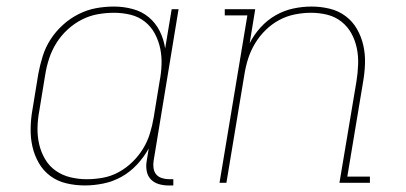

<svg xmlns="http://www.w3.org/2000/svg" viewBox="-20 -558 1240 586"><path d="M239 8Q210 8 182.5 1.5Q155 -5 133.5 -21Q112 -37 98.5 -60.5Q85 -84 79 -110.5Q73 -137 73.5 -166Q74 -195 79 -223L97 -333Q102 -360 110.5 -387Q119 -414 134.5 -438Q150 -462 172 -482Q194 -502 220 -515Q246 -528 273 -533Q300 -538 328 -538Q357 -538 385 -530.5Q413 -523 434 -505.5Q455 -488 467.5 -463Q480 -438 484 -410L504 -530H525L449 -68Q447 -57 448.5 -45.5Q450 -34 456.5 -26Q463 -18 474 -14.5Q485 -11 496 -11H509V8H493Q478 8 463.5 3.5Q449 -1 439.5 -11.5Q430 -22 427.5 -37.5Q425 -53 428 -68L434 -105Q419 -78 398 -55.5Q377 -33 351 -18.5Q325 -4 296 2Q267 8 239 8ZM245 -11Q269 -11 294 -15.5Q319 -20 342 -32.5Q365 -45 384 -63.5Q403 -82 416.5 -104Q430 -126 437.5 -150.5Q445 -175 449 -199L467 -309Q472 -334 473 -360Q474 -386 469 -410Q464 -434 452.5 -455.5Q441 -477 422 -492Q403 -507 378.5 -513Q354 -519 328 -519Q303 -519 278 -514.5Q253 -510 229.5 -498Q206 -486 186 -467.5Q166 -449 152 -426.5Q138 -404 130 -379.5Q122 -355 118 -330L100 -220Q95 -194 94.5 -168Q94 -142 99.5 -118Q105 -94 117.5 -72.5Q130 -51 150 -37Q170 -23 194.5 -17Q219 -11 245 -11Z M650 0 735 -511H666V-530H759L742 -426Q755 -452 775.5 -474.5Q796 -497 821.5 -511.5Q847 -526 875 -532Q903 -538 931 -538Q959 -538 986 -531.5Q1013 -525 1034.5 -509Q1056 -493 1069.5 -469.5Q1083 -446 1089 -419Q1095 -392 1094 -363.5Q1093 -335 1088 -307L1040 -19H1109V0H1016L1068 -310Q1072 -335 1073 -361Q1074 -387 1069 -411Q1064 -435 1052.5 -456Q1041 -477 1022 -492Q1003 -507 979 -513Q955 -519 929 -519Q905 -519 880 -514Q855 -509 832.5 -497Q810 -485 791 -466.5Q772 -448 758.5 -425.5Q745 -403 737.5 -379.5Q730 -356 726 -331L671 0Z"/></svg>

Font: Iosevka Curly Slab ThEx
Style: Italic
Weight: 100
Width: 7
Italic angle: -9°
Monospace: yes
Designer: Belleve Invis
Foundry: Belleve Invis
Version: Version 11.1.0; ttfautohint (v1.8.3)